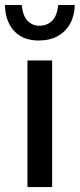

<svg xmlns="http://www.w3.org/2000/svg" viewBox="-27 -755 322 775"><path d="M83.8 0V-511H183.5V0ZM129.8 -591.5Q85.5 -591.5 55.2 -609.8Q25 -628 9.2 -660.5Q-6.5 -693 -7 -734.8H60.5Q65.5 -689.5 84.8 -670.4Q104 -651.2 132 -651.2Q162.5 -651.2 182.8 -670.4Q203 -689.5 208 -734.8H274.8Q274.2 -693 256.6 -660.5Q239 -628 206.9 -609.8Q174.8 -591.5 129.8 -591.5Z"/></svg>

Font: Chivo Medium
Style: Regular
Weight: 500
Designer: Hector Gatti
Foundry: Omnibus-Type
Version: Version 2.002